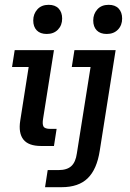

<svg xmlns="http://www.w3.org/2000/svg" viewBox="-20 -606 538 797"><path d="M151 0Q98 0 77 -27Q56 -54 64 -105L99 -328H30L41 -398H204L159 -114Q155 -91 160.5 -81Q166 -71 189 -71H215L204 0ZM174 -465Q147 -465 132.5 -480Q118 -495 118 -521Q118 -548 135 -567Q152 -586 182 -586Q209 -586 223.5 -570.5Q238 -555 238 -529Q238 -501 220.5 -483Q203 -465 174 -465ZM167 171 178 100H223Q258 100 276 83.5Q294 67 299 31L356 -328H278L289 -398H460L394 20Q382 97 344 134Q306 171 236 171ZM423 -465Q396 -465 381.5 -480Q367 -495 367 -521Q367 -548 384 -567Q401 -586 431 -586Q458 -586 472.5 -570.5Q487 -555 487 -529Q487 -501 469.5 -483Q452 -465 423 -465Z"/></svg>

Font: Rokkitt SemiBold Medium
Style: Italic
Weight: 500
Italic angle: -9°
Version: Version 3.103